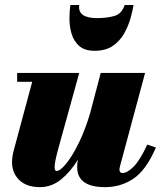

<svg xmlns="http://www.w3.org/2000/svg" viewBox="-20 -760 662 790"><path d="M306 -739.5Q298.5 -685.5 379.5 -685.5Q419.5 -685.5 450.2 -694.2Q481 -703 493 -739.5H529.5Q526 -716.5 517 -684.8Q508 -653 490.8 -622.2Q473.5 -591.5 444 -571.2Q414.5 -551 369.5 -551Q328 -551 305.5 -571.2Q283 -591.5 274.2 -622.2Q265.5 -653 265.8 -684.8Q266 -716.5 269.5 -739.5ZM306 -460 221 -152.5Q205 -94 204.8 -75.2Q204.5 -56.5 212.5 -56.5Q228 -56.5 253 -87.5Q278 -118.5 304.5 -172.5Q331 -226.5 351 -295L394.5 -460H577L475.5 -82.5Q474.5 -78 473 -72.5Q471.5 -67 471.5 -63Q471.5 -48 484 -48Q503.5 -48 529.8 -74.2Q556 -100.5 586 -165L621.5 -153Q581 -59.5 529 -24.8Q477 10 412.5 10Q297.5 10 297.5 -72.5Q297.5 -88 300.5 -103Q270.5 -53.5 231.5 -21.8Q192.5 10 144 10Q79.5 10 48.8 -31Q18 -72 36.5 -141L112.5 -423.5H50.5V-460Z"/></svg>

Font: Bodoni* 06pt Fatface
Style: Italic
Weight: 900
Italic angle: -13°
Version: Version 2.3